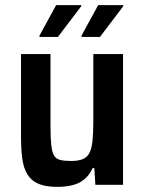

<svg xmlns="http://www.w3.org/2000/svg" viewBox="-20 -721 563 749"><path d="M204 8Q158 8 130 -4Q102 -16 87 -40.5Q72 -65 67 -101.5Q62 -138 62 -187V-510H177V-230Q177 -183 180 -155Q183 -127 191 -114Q199 -101 215 -97Q231 -93 257 -93Q286 -93 303.5 -100.5Q321 -108 329.5 -125.5Q338 -143 341 -172.5Q344 -202 344 -246V-510H460V0H352L348 -65H341Q330 -40 311.5 -23.5Q293 -7 266 0.5Q239 8 204 8ZM134 -577V-582L199 -701H297V-697L206 -577ZM298 -577V-582L363 -701H461V-697L370 -577Z"/></svg>

Font: Saira SemiCondensed SemiBold
Style: Regular
Weight: 600
Width: 4
Designer: Hector Gatti with collaboration of the Omnibus-Type team
Foundry: Omnibus-Type
Version: Version 1.101